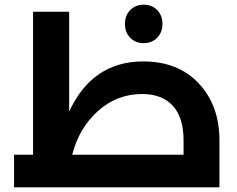

<svg xmlns="http://www.w3.org/2000/svg" viewBox="-20 -799 1013 819"><path d="M650.5 -638Q628 -615 593 -615Q558 -615 535.5 -638Q513 -661 513 -697Q513 -733 535.5 -756Q558 -779 593 -779Q628 -779 650.5 -756Q673 -733 673 -697Q673 -661 650.5 -638ZM591 -537Q740 -537 828 -443Q916 -349 916 -201V0H40V-139H121V-749H275V-323Q374 -537 591 -537ZM288 -139H763V-201Q763 -298 717 -348Q671 -398 586 -398Q479 -398 398 -325.5Q317 -253 288 -139Z"/></svg>

Font: Montserrat-Arabic SemiBold
Style: Regular
Weight: 600
Designer: Mohamed Gaber
Foundry: Kief Type Foundry
Version: Version 5.008;PS 005.008;hotconv 1.0.88;makeotf.lib2.5.64775